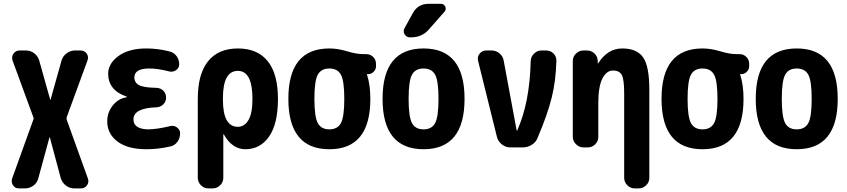

<svg xmlns="http://www.w3.org/2000/svg" viewBox="-20 -790 4540 1029"><path d="M451.2 167Q458 186.5 446.3 203.1Q434.6 219.7 414.1 219.7H377.9Q353.5 219.7 333.5 204.6Q313.5 189.5 305.7 165L247.1 -53.7Q247.1 -54.7 246.1 -54.7Q245.1 -54.7 245.1 -53.7L185.5 165Q179.7 189.5 159.2 204.6Q138.7 219.7 114.3 219.7H82Q60.5 219.7 49.8 203.1Q39.1 186.5 44.9 167L158.2 -147.5Q162.1 -155.3 158.2 -163.1L46.9 -466.8Q41 -486.3 52.7 -502.9Q64.5 -519.5 85 -519.5H118.2Q143.6 -519.5 163.6 -504.4Q183.6 -489.3 190.4 -464.8L249 -255.9Q249 -254.9 250 -254.9Q251 -254.9 251 -255.9L309.6 -464.8Q316.4 -489.3 337.4 -504.4Q358.4 -519.5 381.8 -519.5H411.1Q432.6 -519.5 444.3 -503.4Q456.1 -487.3 449.2 -466.8L337.9 -163.1Q335 -155.3 337.9 -147.5Z M892.6 -114.3Q912.1 -119.1 928.7 -106.9Q945.3 -94.7 945.3 -75.2Q945.3 -49.8 930.7 -29.8Q916 -9.8 891.6 -4.9Q828.1 9.8 764.6 9.8Q664.1 9.8 609.4 -31.7Q554.7 -73.2 554.7 -139.6Q554.7 -188.5 585 -225.6Q615.2 -262.7 659.2 -268.6Q660.2 -268.6 660.2 -269.5Q660.2 -271.5 658.2 -272.5Q560.5 -305.7 559.6 -394.5Q559.6 -449.2 614.7 -489.7Q669.9 -530.3 764.6 -530.3Q825.2 -530.3 887.7 -514.6Q912.1 -508.8 926.3 -489.3Q940.4 -469.7 940.4 -445.3Q940.4 -425.8 923.8 -414.1Q907.2 -402.3 886.7 -407.2Q827.1 -422.9 780.3 -422.9Q700.2 -422.9 700.2 -375Q700.2 -346.7 725.6 -333.5Q751 -320.3 818.4 -319.3Q840.8 -318.4 855.5 -303.7Q870.1 -289.1 870.1 -267.1Q870.1 -245.1 855 -230.5Q839.8 -215.8 818.4 -214.8Q695.3 -210.9 695.3 -150.4Q695.3 -97.7 775.4 -96.7Q824.2 -97.7 892.6 -114.3Z M1254.9 -110.4Q1290 -110.4 1311.5 -146.5Q1333 -182.6 1333 -259.8Q1333 -410.2 1254.9 -410.2Q1174.8 -410.2 1174.8 -264.6V-254.9Q1174.8 -110.4 1254.9 -110.4ZM1469.7 -259.8Q1469.7 -127 1422.4 -58.6Q1375 9.8 1294.9 9.8Q1224.6 9.8 1179.7 -69.3Q1179.7 -70.3 1177.7 -70.3Q1176.8 -70.3 1176.8 -69.3V163.1Q1176.8 186.5 1159.7 203.1Q1142.6 219.7 1120.1 219.7H1096.7Q1073.2 219.7 1056.6 202.6Q1040 185.5 1040 163.1V-259.8Q1040 -393.6 1095.2 -461.9Q1150.4 -530.3 1255.4 -530.3Q1360.4 -530.3 1415 -461.9Q1469.7 -393.6 1469.7 -259.8Z M1683.1 -130.4Q1701.2 -96.7 1745.1 -96.7Q1789.1 -96.7 1807.1 -130.4Q1825.2 -164.1 1825.2 -260.3Q1825.2 -356.4 1807.1 -389.6Q1789.1 -422.9 1745.1 -422.9Q1701.2 -422.9 1683.1 -389.6Q1665 -356.4 1665 -260.3Q1665 -164.1 1683.1 -130.4ZM1942.4 -500Q1964.8 -500 1980 -484.9Q1995.1 -469.7 1995.1 -447.3V-434.6Q1995.1 -418 1982.4 -405.3Q1969.7 -392.6 1953.1 -392.6H1947.3Q1946.3 -392.6 1946.3 -391.6V-390.6Q1947.3 -389.6 1947.3 -388.7Q1964.8 -335 1964.8 -259.8Q1964.8 9.8 1745.1 9.8Q1525.4 9.8 1525.4 -260.3Q1525.4 -530.3 1745.1 -530.3Q1790 -530.3 1840.3 -515.1Q1890.6 -500 1924.8 -500Z M2188 -130.4Q2206.1 -96.7 2250 -96.7Q2293.9 -96.7 2312 -130.4Q2330.1 -164.1 2330.1 -260.3Q2330.1 -356.4 2312 -389.6Q2293.9 -422.9 2250 -422.9Q2206.1 -422.9 2188 -389.6Q2169.9 -356.4 2169.9 -260.3Q2169.9 -164.1 2188 -130.4ZM2030.3 -260.3Q2030.3 -530.3 2250 -530.3Q2469.7 -530.3 2469.7 -260.3Q2469.7 9.8 2250 9.8Q2030.3 9.8 2030.3 -260.3ZM2277.3 -769.5H2342.8Q2359.4 -769.5 2366.2 -754.9Q2373 -740.2 2362.3 -727.5L2278.3 -631.8Q2241.2 -589.8 2182.6 -589.8H2176.8Q2158.2 -589.8 2148.4 -606.4Q2138.7 -623 2148.4 -639.6L2192.4 -719.7Q2219.7 -769.5 2277.3 -769.5Z M2906.2 -519.5Q2930.7 -519.5 2946.8 -502.9Q2962.9 -486.3 2961.9 -462.9Q2959 -357.4 2937 -267.6Q2915 -177.7 2861.3 -51.8Q2852.5 -27.3 2829.6 -13.7Q2806.6 0 2781.2 0H2714.8Q2690.4 0 2670.4 -15.6Q2650.4 -31.2 2643.6 -54.7L2542 -464.8Q2537.1 -486.3 2550.8 -502.9Q2564.5 -519.5 2585 -519.5H2613.3Q2638.7 -519.5 2657.2 -503.9Q2675.8 -488.3 2679.7 -463.9L2749 -90.8Q2749 -89.8 2750 -89.8Q2752 -89.8 2752 -90.8Q2819.3 -241.2 2824.2 -462.9Q2825.2 -486.3 2842.3 -502.9Q2859.4 -519.5 2881.8 -519.5Z M3460 -309.6V163.1Q3460 186.5 3442.9 203.1Q3425.8 219.7 3403.3 219.7H3381.8Q3358.4 219.7 3341.8 202.6Q3325.2 185.5 3325.2 163.1V-290Q3325.2 -364.3 3312.5 -388.2Q3299.8 -412.1 3265.1 -412.1Q3230.5 -412.1 3208.5 -369.1Q3186.5 -326.2 3186.5 -237.3V-56.6Q3186.5 -33.2 3169.9 -16.6Q3153.3 0 3129.9 0H3107.4Q3084 0 3066.9 -17.1Q3049.8 -34.2 3049.8 -56.6V-462.9Q3049.8 -486.3 3066.9 -502.9Q3084 -519.5 3107.4 -519.5H3125Q3149.4 -519.5 3166 -503.4Q3182.6 -487.3 3183.6 -462.9V-451.2Q3183.6 -450.2 3184.6 -450.2Q3186.5 -450.2 3186.5 -451.2Q3236.3 -530.3 3314.9 -530.3Q3393.6 -530.3 3426.8 -482.4Q3460 -434.6 3460 -309.6Z M3683.1 -130.4Q3701.2 -96.7 3745.1 -96.7Q3789.1 -96.7 3807.1 -130.4Q3825.2 -164.1 3825.2 -260.3Q3825.2 -356.4 3807.1 -389.6Q3789.1 -422.9 3745.1 -422.9Q3701.2 -422.9 3683.1 -389.6Q3665 -356.4 3665 -260.3Q3665 -164.1 3683.1 -130.4ZM3942.4 -500Q3964.8 -500 3980 -484.9Q3995.1 -469.7 3995.1 -447.3V-434.6Q3995.1 -418 3982.4 -405.3Q3969.7 -392.6 3953.1 -392.6H3947.3Q3946.3 -392.6 3946.3 -391.6V-390.6Q3947.3 -389.6 3947.3 -388.7Q3964.8 -335 3964.8 -259.8Q3964.8 9.8 3745.1 9.8Q3525.4 9.8 3525.4 -260.3Q3525.4 -530.3 3745.1 -530.3Q3790 -530.3 3840.3 -515.1Q3890.6 -500 3924.8 -500Z M4188 -130.4Q4206.1 -96.7 4250 -96.7Q4293.9 -96.7 4312 -130.4Q4330.1 -164.1 4330.1 -260.3Q4330.1 -356.4 4312 -389.6Q4293.9 -422.9 4250 -422.9Q4206.1 -422.9 4188 -389.6Q4169.9 -356.4 4169.9 -260.3Q4169.9 -164.1 4188 -130.4ZM4030.3 -260.3Q4030.3 -530.3 4250 -530.3Q4469.7 -530.3 4469.7 -260.3Q4469.7 9.8 4250 9.8Q4030.3 9.8 4030.3 -260.3Z"/></svg>

Font: Rounded Mgen+ 1m bold
Style: Bold
Weight: 700
Designer: [Source Han Sans]
Ryoko NISHIZUKA  (kana & ideographs); Paul D. Hunt (Latin, Greek & Cyrillic); Wenlong ZHANG  (bopomofo
Version: Version 1.059.20150602